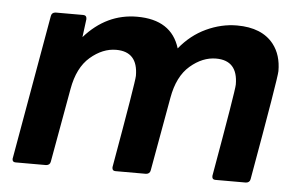

<svg xmlns="http://www.w3.org/2000/svg" viewBox="-43 -590 1028 651"><g transform="rotate(5 471.0 -264.0)"><path d="M815 0H711Q700 0 700 -11V-13Q752 -308 752 -328Q752 -410 678 -410Q632 -410 590 -374Q548 -338 535 -264L490 -13Q488 -1 475 0H371Q360 0 360 -11V-13Q412 -308 412 -328Q412 -410 338 -410Q292 -410 250 -374Q208 -338 195 -264L150 -13Q148 -1 135 0H31Q20 0 20 -11L107 -505Q109 -517 122 -518H216Q228 -518 228 -505L220 -443Q295 -528 399 -528Q516 -528 545 -433Q583 -480 634.5 -504Q686 -528 739 -528Q824 -528 864 -477Q892 -441 892 -386Q892 -363 830 -13Q828 -1 815 0Z"/></g></svg>

Font: YamahaIndonesia935. App
Style: Bold Italic
Weight: 700
Italic angle: -10°
Designer: Dalton Maag Ltd
Foundry: Dalton Maag Ltd
Version: Version 1.002; January 01, 2024; Regular/Italic